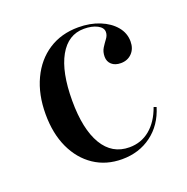

<svg xmlns="http://www.w3.org/2000/svg" viewBox="-88 -510 591 606"><g transform="rotate(-20 207.5 -207.5)"><path d="M224.2 11.3Q171 11.3 130.6 -15.7Q90.3 -42.7 67.7 -91.1Q45.2 -139.5 45.2 -204.8Q45.2 -271 69 -321.4Q92.7 -371.8 135.5 -399.6Q178.2 -427.4 235.5 -427.4Q275 -427.4 306.9 -414.5Q338.7 -401.6 357.3 -379.4Q375.8 -357.3 375.8 -329Q375.8 -304.8 361.3 -289.9Q346.8 -275 324.2 -275Q304.8 -275 293.5 -285.1Q282.3 -295.2 282.3 -311.3Q282.3 -328.2 289.9 -340.3Q297.6 -352.4 305.2 -362.5Q312.9 -372.6 312.9 -383.9Q312.9 -398.4 295.2 -407.7Q277.4 -416.9 250.8 -416.9Q197.6 -416.9 168.1 -364.5Q138.7 -312.1 138.7 -216.1Q138.7 -120.2 169.8 -68.1Q200.8 -16.1 258.9 -16.1Q298.4 -16.1 327.8 -40.3Q357.3 -64.5 373.4 -109.7L382.3 -106.5Q365.3 -50.8 323.4 -19.8Q281.5 11.3 224.2 11.3Z"/></g></svg>

Font: Playfair 144pt SemiCondensed Medium
Style: Regular
Weight: 500
Width: 4
Designer: Claus Eggers Sørensen
Foundry: Claus Eggers Sørensen
Version: Version 2.203